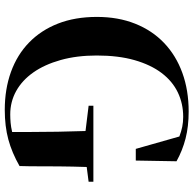

<svg xmlns="http://www.w3.org/2000/svg" viewBox="-23 -777 812 806"><g transform="rotate(90 383.0 -374.0)"><path d="M743 -360V-340L681 -332Q679 -272 678.5 -214.5Q678 -157 678 -95L677 -50Q621 -18 565.5 -3Q510 12 441 12Q354 12 282 -14Q210 -40 158.5 -90Q107 -140 79 -211.5Q51 -283 51 -375Q51 -464 79.5 -535.5Q108 -607 160.5 -657Q213 -707 286 -733.5Q359 -760 448 -760Q511 -760 561.5 -747Q612 -734 657 -709L654 -538H605L553 -721Q532 -729 512.5 -733Q493 -737 470 -737Q415 -737 368 -714.5Q321 -692 286.5 -646.5Q252 -601 232.5 -533Q213 -465 213 -374Q213 -290 232 -222.5Q251 -155 284 -108Q317 -61 362 -36Q407 -11 460 -11Q477 -11 495 -12.5Q513 -14 534 -19V-100Q534 -156 533 -210.5Q532 -265 530 -327L424 -340V-360Z"/></g></svg>

Font: XinYuGongZhangJiaSongA
Style: Regular
Weight: 900
Designer: XinYuGong
Foundry: Adobe Systems Incorporated
Version: Version 1.00